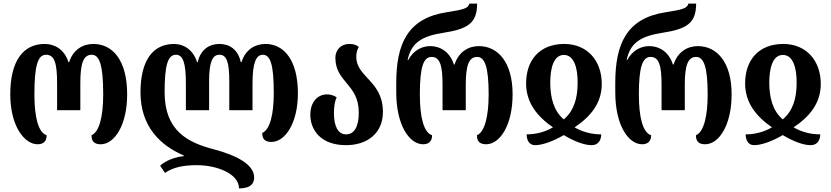

<svg xmlns="http://www.w3.org/2000/svg" viewBox="-20 -793 4615 1066"><path d="M189 8C221 8 239 -9 239 -42C193 -57 171 -141 171 -269C171 -433 191 -489 236 -489C283 -489 297 -441 297 -331V-181H426V-331C426 -441 443 -489 489 -489C532 -489 553 -433 553 -269C553 -146 531 -60 488 -42C488 -12 500 8 539 8C615 8 686 -97 686 -269C686 -458 606 -549 498 -549C441 -549 386 -518 364 -448H360C338 -518 284 -549 228 -549C111 -549 37 -458 37 -269C37 -94 115 8 189 8Z M1454 -549C1399 -549 1343 -520 1321 -448H1317C1301 -520 1253 -549 1198 -549C1144 -549 1094 -520 1078 -448H1074C1052 -520 996 -549 947 -549C829 -549 760 -458 760 -280C760 -90 871 15 1000 70V74C952 79 900 98 869 127L896 167C941 136 997 124 1073 124C1183 124 1307 171 1307 253C1357 253 1391 237 1391 192C1391 118 1288 68 1167 36C1025 -1 894 -65 894 -280C894 -433 912 -489 957 -489C997 -489 1012 -441 1012 -331V-181H1141V-342C1141 -450 1160 -489 1198 -489C1238 -489 1253 -450 1253 -342V-181H1382V-331C1382 -441 1401 -489 1439 -489C1482 -489 1500 -433 1500 -275C1500 -159 1479 -73 1436 -55C1436 -24 1448 -5 1487 -5C1563 -5 1634 -109 1634 -275C1634 -458 1557 -549 1454 -549Z M1902 13C2016 13 2106 -51 2106 -171C2106 -271 2057 -320 2015 -365C1985 -398 1958 -429 1958 -478C1958 -497 1963 -518 1972 -532C1960 -543 1945 -549 1919 -549C1873 -549 1842 -516 1842 -472C1842 -405 1874 -368 1905 -331C1938 -291 1972 -250 1972 -168C1972 -91 1948 -47 1901 -47C1857 -47 1834 -92 1834 -165C1834 -199 1838 -227 1849 -253C1832 -264 1813 -269 1796 -269C1742 -269 1703 -225 1703 -156C1703 -72 1760 13 1902 13Z M2329 8C2361 8 2379 -9 2379 -42C2333 -57 2311 -141 2311 -269C2311 -420 2331 -477 2376 -477C2423 -477 2437 -429 2437 -323V-181H2566V-323C2566 -429 2583 -477 2629 -477C2672 -477 2693 -420 2693 -269C2693 -146 2671 -60 2628 -42C2628 -12 2640 8 2679 8C2755 8 2826 -97 2826 -269C2826 -446 2746 -537 2638 -537C2581 -537 2526 -505 2504 -435H2500C2478 -505 2424 -537 2369 -537C2324 -537 2276 -515 2246 -459H2243C2263 -555 2320 -592 2442 -611C2577 -632 2629 -664 2629 -773H2586C2579 -746 2554 -740 2460 -725C2242 -692 2180 -548 2180 -332V-281C2180 -94 2255 8 2329 8Z M2951 13C2989 13 3049 -7 3110 -43C3170 -7 3225 13 3265 13C3306 13 3318 -21 3318 -47C3268 -47 3216 -59 3170 -86C3260 -146 3321 -221 3321 -327C3321 -458 3239 -549 3113 -549C2975 -549 2900 -458 2901 -327C2902 -222 2963 -146 3050 -86C3004 -59 2953 -47 2904 -47C2904 -18 2916 13 2951 13ZM3110 -130C3054 -178 3036 -249 3035 -332C3035 -418 3055 -488 3111 -488C3166 -488 3188 -418 3187 -332C3187 -247 3166 -177 3110 -130Z M3545 8C3577 8 3595 -9 3595 -42C3549 -57 3527 -141 3527 -269C3527 -420 3547 -477 3592 -477C3639 -477 3653 -429 3653 -323V-181H3782V-323C3782 -429 3799 -477 3845 -477C3888 -477 3909 -420 3909 -269C3909 -146 3887 -60 3844 -42C3844 -12 3856 8 3895 8C3971 8 4042 -97 4042 -269C4042 -446 3962 -537 3854 -537C3797 -537 3742 -505 3720 -435H3716C3694 -505 3640 -537 3585 -537C3540 -537 3492 -515 3462 -459H3459C3479 -555 3536 -592 3658 -611C3793 -632 3845 -664 3845 -773H3802C3795 -746 3770 -740 3676 -725C3458 -692 3396 -548 3396 -332V-281C3396 -94 3471 8 3545 8Z M4167 13C4205 13 4265 -7 4326 -43C4386 -7 4441 13 4481 13C4522 13 4534 -21 4534 -47C4484 -47 4432 -59 4386 -86C4476 -146 4537 -221 4537 -327C4537 -458 4455 -549 4329 -549C4191 -549 4116 -458 4117 -327C4118 -222 4179 -146 4266 -86C4220 -59 4169 -47 4120 -47C4120 -18 4132 13 4167 13ZM4326 -130C4270 -178 4252 -249 4251 -332C4251 -418 4271 -488 4327 -488C4382 -488 4404 -418 4403 -332C4403 -247 4382 -177 4326 -130Z"/></svg>

Font: Noto Serif Georgian ExtraCondensed Bold
Style: Regular
Weight: 700
Width: 2
Designer: Monotype Design Team, Akaki Razmadze
Foundry: Google LLC
Version: Version 2.003